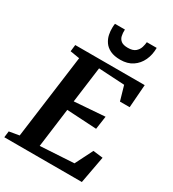

<svg xmlns="http://www.w3.org/2000/svg" viewBox="-237 -1113 1113 1237"><g transform="rotate(30 319.5 -494.5)"><path d="M-5.6 0 0.2 -46.7 74.6 -59.5 157.4 -682 87.5 -693.4 93.2 -743H609.9L597 -571.5H524.9L494 -678.7L301.3 -689.7L266.2 -423.7L493.4 -440.6L479.4 -342.8L257.7 -355.6L219.8 -65.8L470 -80.5L535.8 -210.9L608.7 -202.1L571.3 0ZM391.5 -805.6Q345.1 -805.6 315.6 -820.1Q286 -834.7 270.2 -858.1Q254.3 -881.6 248.7 -908.5Q243.1 -935.4 244.1 -960.5Q244.4 -967.9 244.8 -975.3Q245.3 -982.6 246.5 -989.4H320.5Q319 -964.1 323.7 -943.1Q328.3 -922.1 344.8 -909.3Q361.2 -896.6 395 -896.6Q432.1 -896.6 450.6 -912.5Q469.1 -928.4 475.7 -950.1Q482.3 -971.8 483.5 -989.4H556.9Q556.9 -938 537.5 -896.4Q518.1 -854.8 481.3 -830.2Q444.5 -805.6 391.5 -805.6Z"/></g></svg>

Font: Merriweather Light
Style: Italic
Weight: 300
Italic angle: -7.8°
Designer: Eben Sorkin
Foundry: Eben Sorkin
Version: Version 2.101